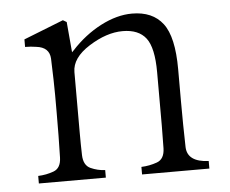

<svg xmlns="http://www.w3.org/2000/svg" viewBox="-43 -569 743 619"><g transform="rotate(-5 328.5 -260.0)"><path d="M52.7 -442.4V-466.8L181.6 -517.6L193.4 -510.7L202.1 -412.1L208 -418Q251 -464.8 303.7 -492.2Q356.4 -519.5 405.3 -519.5Q471.7 -519.5 504.9 -476.1Q538.1 -432.6 538.1 -328.1V-223.6Q538.1 -148.4 540 -75.2Q542 -27.3 610.4 -24.4V0H392.6V-24.4Q418.9 -25.4 443.4 -34.2Q467.8 -43 468.8 -77.6Q469.7 -112.3 469.7 -152.3V-324.2Q469.7 -403.3 445.8 -434.6Q421.9 -465.8 370.1 -465.8Q318.4 -465.8 261.2 -429.7Q204.1 -393.6 204.1 -347.7V-152.3Q204.1 -112.3 205.1 -79.1Q206.1 -45.9 228.5 -35.6Q251 -25.4 275.4 -24.4V0H58.6V-24.4Q85 -25.4 108.9 -34.2Q132.8 -43 133.8 -77.1Q135.7 -146.5 135.7 -223.6V-279.3Q135.7 -319.3 132.8 -397.5Q130.9 -434.6 88.9 -439.5Q71.3 -442.4 52.7 -442.4Z"/></g></svg>

Font: GenEi Koburi Mincho v6
Style: Regular
Weight: 400
Designer: o_tamon (Modified)
Foundry: o_tamon / Adobe Systems Incorporated
Version: Version 6.1